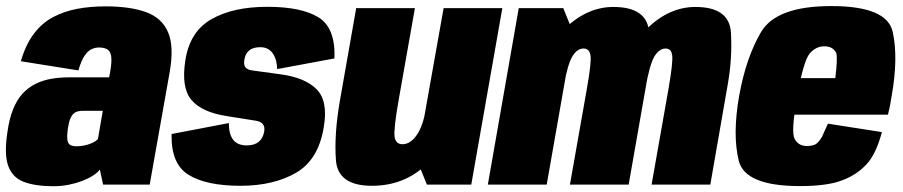

<svg xmlns="http://www.w3.org/2000/svg" viewBox="-31 -624 3051 649"><path d="M150 5.5Q176.5 5.5 201.2 0.5Q226 -4.5 247 -12.5Q268 -20.5 283.5 -30.5Q299 -40.5 306.5 -51L317.5 0H475L542 -377Q558 -465.5 537.5 -514.2Q517 -563 463.2 -582.8Q409.5 -602.5 325.5 -602.5Q274 -602.5 229.2 -594Q184.5 -585.5 147.2 -565.5Q110 -545.5 82.8 -509Q55.5 -472.5 39.5 -417L234 -386Q243.5 -419 255 -435.8Q266.5 -452.5 279 -458Q291.5 -463.5 303.5 -463.5Q320.5 -463.5 331.2 -457.5Q342 -451.5 344.8 -433.8Q347.5 -416 341.5 -382L338 -362.5H200.5Q170 -362.5 141.5 -357.5Q113 -352.5 88.5 -340.2Q64 -328 45 -307.2Q26 -286.5 13 -254Q0 -221.5 -6 -177Q-17.5 -102 -3 -62.8Q11.5 -23.5 50.2 -9Q89 5.5 150 5.5ZM228 -129.5Q214.5 -129.5 206.5 -134Q198.5 -138.5 196.8 -151.2Q195 -164 198.5 -190Q201.5 -210.5 206.5 -222.5Q211.5 -234.5 218.2 -240.2Q225 -246 233.2 -247.8Q241.5 -249.5 252.5 -249.5H316.5L300 -154Q293 -146.5 281 -141Q269 -135.5 255 -132.5Q241 -129.5 228 -129.5Z M781.5 4Q894 4 970 -40.2Q1046 -84.5 1063.5 -195Q1078.5 -282.5 1039.2 -322.2Q1000 -362 916 -373Q853 -382 821 -386Q789 -390 795 -421.5Q797.5 -441.5 810.8 -453Q824 -464.5 849 -464.5Q876 -464.5 890.5 -444.2Q905 -424 906 -390.5L1099.5 -426.5Q1103.5 -529.5 1045.8 -565.2Q988 -601 873 -601Q757 -601 683.8 -559.2Q610.5 -517.5 595.5 -420Q581 -327.5 616.2 -286Q651.5 -244.5 736 -231.5Q802 -221.5 834.8 -215.8Q867.5 -210 862 -179.5Q858.5 -157.5 843.8 -145Q829 -132.5 803.5 -132.5Q772 -132.5 757.2 -151.5Q742.5 -170.5 742.5 -208L549 -171Q546.5 -69.5 606.8 -32.8Q667 4 781.5 4Z M1412 0H1562L1667 -596.5H1468.5L1377.5 -85ZM1371.5 -596.5H1173L1118 -284Q1098 -169 1104.5 -82.5Q1111 4 1226 4Q1336 4 1411 -68.8Q1486 -141.5 1502 -235.5L1409 -257.5Q1398.5 -196.5 1377 -166.5Q1355.5 -136.5 1329.5 -136.5Q1306.5 -136.5 1302.8 -161.8Q1299 -187 1317.5 -291.5Z M1618 0H1817L1907 -512.5L1873 -596.5H1722.5ZM1895.5 0H2094L2153.5 -339Q2168.5 -426 2163.2 -513.2Q2158 -600.5 2042.5 -600.5Q1953 -600.5 1877.8 -527Q1802.5 -453.5 1788.5 -373.5L1872 -322Q1887.5 -407 1903.8 -433.5Q1920 -460 1941.5 -460Q1961.5 -460 1965 -436.2Q1968.5 -412.5 1953 -325.5ZM2171.5 0H2370L2429 -339Q2444.5 -425 2439.8 -512.8Q2435 -600.5 2319.5 -600.5Q2230.5 -600.5 2154.8 -526.2Q2079 -452 2065.5 -373.5L2150 -322Q2165 -407 2181.2 -433.5Q2197.5 -460 2219 -460Q2238.5 -460 2241.2 -436.2Q2244 -412.5 2229 -325.5Z M2673 5 2697 -130.5Q2667 -130.5 2655 -155Q2642 -178 2664 -299.5Q2684.5 -415.5 2705 -442Q2726.5 -467.5 2755 -467.5Q2785.5 -467.5 2796 -444Q2800.5 -424.5 2792.5 -360H2658L2636.5 -236.5H2970.5Q2978 -265.5 2983 -299.5Q3006 -429 2986.5 -516.5Q2967 -603.5 2779 -603.5Q2594 -603.5 2542 -516.5Q2491 -430.5 2467.5 -300Q2444.5 -169 2466 -81.5Q2486.5 5 2673 5ZM2697 -130.5 2673 5Q2764.5 5 2814.5 -14Q2863.5 -32 2897 -67.5Q2930 -102 2950 -177.5L2767.5 -206Q2756 -179.5 2747.5 -161.5Q2737 -144 2727 -137Q2715.5 -130.5 2697 -130.5Z"/></svg>

Font: Anybody Condensed Black
Style: Italic
Weight: 900
Width: 3
Italic angle: -10°
Version: Version 1.113;gftools[0.9.25]